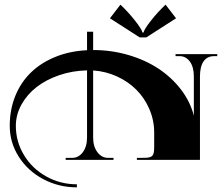

<svg xmlns="http://www.w3.org/2000/svg" viewBox="-20 -687 962 825"><path d="M608.4 -526.2H580.4L452.4 -608.4L497.4 -667Q530.2 -636.4 559.7 -599Q589.2 -561.6 592.2 -547.2H596.6Q599.7 -561.6 629.2 -599Q658.7 -636.4 691.4 -667L736.5 -608.4ZM354 -96.2V-384.6Q291.5 -383.3 234.9 -364.1Q178.3 -344.8 137.2 -312.9Q96.2 -281 72.1 -237.5Q48.1 -194.1 48.1 -146.4Q48.1 -78.2 83.3 -20.3Q118.4 37.6 178.8 71.2Q239.1 104.9 310.3 104.9V118Q232.1 118 165.6 82.6Q99.2 47.2 60.5 -13.8Q21.9 -74.7 21.9 -146.4Q21.9 -215.9 45.7 -274.7Q69.5 -333.5 112.8 -375.4Q156 -417.4 217.9 -442.5Q279.7 -467.7 354 -471.2V-550.7H380.2V-472Q458.9 -472 531.9 -450.6Q604.9 -429.2 661.5 -391.6Q718.1 -354 757.9 -302Q797.6 -250 812.9 -190.1V-358.4Q812.9 -399.5 795.7 -422.6Q778.4 -445.8 751.7 -445.8H734.3V-454.5H913.5V-445.8H900.3Q870.2 -445.8 854.7 -423.3Q839.2 -400.8 839.2 -358.4V0H568.2V-8.7H590Q602.7 -8.7 610.6 -9.2Q627.2 -10.5 634 -17.3Q640.7 -24 642 -40.6Q642.5 -48.5 642.5 -61.2V-118Q642.5 -170 621.9 -217.9Q601.4 -265.7 566.4 -300.9Q531.5 -336.1 483 -358.4Q434.4 -380.7 380.2 -384.2V-96.2Q380.2 -57.3 398.6 -33Q417 -8.7 444.1 -8.7H467.7V0H262.2V-8.7H290.6Q317.7 -8.7 335.9 -33Q354 -57.3 354 -96.2Z"/></svg>

Font: Wabroye
Style: Medium
Weight: 500
Designer: gluk
Foundry: gluk
Version: Version 0.14